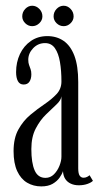

<svg xmlns="http://www.w3.org/2000/svg" viewBox="-20 -656 357 686"><path d="M127.5 10Q99.5 10 77 -3.2Q54.5 -16.5 41.5 -44.5Q28.5 -72.5 28.5 -116Q28.5 -162.5 45.8 -193.5Q63 -224.5 88.5 -245.8Q114 -267 139.5 -284.2Q165 -301.5 182.2 -320Q199.5 -338.5 199.5 -365Q199.5 -403.5 194.2 -434.5Q189 -465.5 176.2 -483.8Q163.5 -502 141 -502Q116 -502 98.5 -483.8Q81 -465.5 81 -442.5Q81 -431.5 83.8 -424Q86.5 -416.5 89.2 -409Q92 -401.5 92 -390.5Q92 -374.5 85.2 -364.2Q78.5 -354 64.5 -354Q50.5 -354 44 -366Q37.5 -378 37.5 -398.5Q37.5 -433.5 51.2 -462.8Q65 -492 90.2 -509.5Q115.5 -527 149 -527Q182.5 -527 207.2 -510Q232 -493 245.8 -456.8Q259.5 -420.5 259.5 -362.5V-55Q259.5 -35.5 264.8 -28.2Q270 -21 278.5 -21Q285.5 -21 291.2 -24Q297 -27 300 -30L312 -10Q306.5 -4 292.8 1Q279 6 261.5 6Q245.5 6 233 0.2Q220.5 -5.5 213.2 -16.5Q206 -27.5 205 -44.5Q202 -34.5 193 -21.5Q184 -8.5 168 0.8Q152 10 127.5 10ZM142.5 -20.5Q160 -20.5 172.8 -33.2Q185.5 -46 192.5 -63.8Q199.5 -81.5 199.5 -96V-312Q198 -298 181.8 -282.8Q165.5 -267.5 144.5 -247.2Q123.5 -227 107.8 -197Q92 -167 92 -123.5Q92 -74 103.8 -47.2Q115.5 -20.5 142.5 -20.5ZM207.5 -562.5Q193 -562.5 182.2 -573Q171.5 -583.5 171.5 -597.5Q171.5 -613 182.2 -624.2Q193 -635.5 207.5 -635.5Q221.5 -635.5 232.2 -624.2Q243 -613 243 -597.5Q243 -583.5 232.2 -573Q221.5 -562.5 207.5 -562.5ZM95 -562.5Q81 -562.5 70.2 -573Q59.5 -583.5 59.5 -597.5Q59.5 -613 70.2 -624.2Q81 -635.5 95 -635.5Q109.5 -635.5 120.5 -624.2Q131.5 -613 131.5 -597.5Q131.5 -583.5 120.5 -573Q109.5 -562.5 95 -562.5Z"/></svg>

Font: Imbue 48pt Light
Style: Regular
Weight: 300
Designer: Tyler Finck
Foundry: Etcetera Type Company
Version: Version 1.102